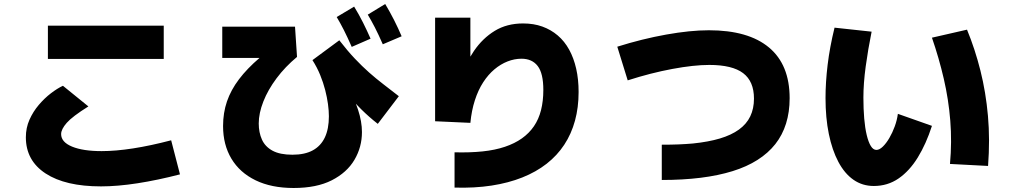

<svg xmlns="http://www.w3.org/2000/svg" viewBox="-20 -868 5040 958"><path d="M797 -740V-574H219V-740ZM834 -168 878 2Q766 31 666 46.5Q566 62 484 62Q306 62 207.5 -2.5Q109 -67 109 -183Q109 -230 127 -270.5Q145 -311 173.5 -344.5Q202 -378 234 -402.5Q266 -427 294 -440L421 -337Q341 -287 313 -255Q285 -223 285 -199Q285 -159 339.5 -136.5Q394 -114 487 -114Q557 -114 644 -127.5Q731 -141 834 -168Z M1445 70Q1334 70 1255 31.5Q1176 -7 1134.5 -76.5Q1093 -146 1093 -239Q1093 -305 1112.5 -362Q1132 -419 1172.5 -472.5Q1213 -526 1275 -579H1089V-735H1452L1462 -584Q1403 -535 1360 -477.5Q1317 -420 1294 -361.5Q1271 -303 1271 -252Q1271 -207 1287 -171.5Q1303 -136 1340 -116Q1377 -96 1439 -96Q1501 -96 1541 -118Q1581 -140 1601 -182.5Q1621 -225 1621 -288Q1621 -315 1616.5 -348.5Q1612 -382 1602.5 -419Q1593 -456 1577.5 -494Q1562 -532 1539 -568L1673 -667Q1714 -614 1750.5 -575.5Q1787 -537 1821.5 -506.5Q1856 -476 1892.5 -448Q1929 -420 1970 -388L1865 -250Q1777 -319 1713 -400.5Q1649 -482 1592 -563L1619 -604Q1672 -520 1709.5 -450Q1747 -380 1766.5 -320.5Q1786 -261 1786 -209Q1786 -134 1748.5 -70.5Q1711 -7 1635.5 31.5Q1560 70 1445 70ZM1735 -634Q1713 -684 1695.5 -718.5Q1678 -753 1660 -783L1747 -835Q1771 -796 1791.5 -755Q1812 -714 1829 -675ZM1890 -647Q1868 -697 1850.5 -731Q1833 -765 1815 -795L1902 -848Q1926 -808 1946.5 -767.5Q1967 -727 1984 -687Z M2248 68V-108Q2325 -106 2387.5 -112.5Q2450 -119 2499 -135.5Q2548 -152 2584 -177.5Q2620 -203 2644 -238Q2668 -273 2679.5 -318.5Q2691 -364 2691 -419Q2691 -502 2663 -538.5Q2635 -575 2582 -575Q2547 -575 2512.5 -561.5Q2478 -548 2447 -522Q2416 -496 2391 -457.5Q2366 -419 2349.5 -368Q2333 -317 2327 -255L2151 -263V-780H2327V-307H2241Q2251 -392 2276.5 -471.5Q2302 -551 2345 -614Q2388 -677 2448.5 -714Q2509 -751 2590 -751Q2643 -751 2686 -735.5Q2729 -720 2763 -691Q2797 -662 2820 -620Q2843 -578 2855 -525Q2867 -472 2867 -409Q2867 -332 2849 -266Q2831 -200 2795.5 -146Q2760 -92 2707.5 -51Q2655 -10 2586 17.5Q2517 45 2432.5 58Q2348 71 2248 68Z M3282 30V-146Q3329 -146 3366 -147.5Q3403 -149 3437 -152Q3515 -160 3572 -177Q3629 -194 3667 -221.5Q3705 -249 3723.5 -287.5Q3742 -326 3742 -376Q3742 -462 3688 -503Q3634 -544 3519 -544Q3442 -544 3334.5 -524Q3227 -504 3112 -467L3060 -635Q3184 -674 3304 -695.5Q3424 -717 3517 -717Q3714 -717 3817 -631Q3920 -545 3920 -378Q3920 -309 3902 -251.5Q3884 -194 3848.5 -149Q3813 -104 3759.5 -70Q3706 -36 3635 -14Q3564 8 3476 19Q3388 30 3282 30Z M4340 60Q4283 60 4238.5 29Q4194 -2 4163 -60.5Q4132 -119 4115.5 -199.5Q4099 -280 4099 -379Q4099 -457 4109.5 -544.5Q4120 -632 4144 -730L4329 -710Q4311 -621 4299.5 -536.5Q4288 -452 4288 -381Q4288 -325 4292 -277.5Q4296 -230 4304.5 -194.5Q4313 -159 4325 -139.5Q4337 -120 4353 -120Q4368 -120 4385 -136.5Q4402 -153 4417.5 -179.5Q4433 -206 4444.5 -237.5Q4456 -269 4460 -300L4630 -240Q4601 -150 4559.5 -82.5Q4518 -15 4463.5 22.5Q4409 60 4340 60ZM4910 -40 4720 -50Q4730 -160 4721.5 -266Q4713 -372 4689 -475.5Q4665 -579 4630 -680L4805 -720Q4845 -623 4872 -515.5Q4899 -408 4909.5 -289.5Q4920 -171 4910 -40Z"/></svg>

Font: Murecho Thin Black
Style: Regular
Weight: 900
Version: Version 1.010